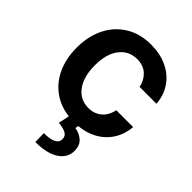

<svg xmlns="http://www.w3.org/2000/svg" viewBox="-224 -659 989 989"><g transform="rotate(45 270.5 -164.5)"><path d="M285.2 10.7Q203.6 10.7 145 -25.1Q86.4 -61 55.2 -124.5Q23.9 -188 23.9 -270.5Q23.9 -354 55.7 -417.5Q87.4 -481 146 -516.8Q204.6 -552.7 284.2 -552.7Q351.1 -552.7 402.3 -528.3Q453.6 -503.9 484.1 -459.7Q514.6 -415.5 519 -356.4H396Q388.7 -396 360.6 -422.6Q332.5 -449.2 286.1 -449.2Q226.6 -449.2 190.4 -402.3Q154.3 -355.5 154.3 -272.5Q154.3 -189 190.2 -140.9Q226.1 -92.8 286.1 -92.8Q328.6 -92.8 358.2 -117.7Q387.7 -142.6 396 -186.5H519Q514.2 -128.4 484.6 -84Q455.1 -39.6 404.3 -14.4Q353.5 10.7 285.2 10.7ZM248 -2.9H317.9L312 27.3Q345.7 32.2 368.9 53.2Q392.1 74.2 392.6 112.8Q392.6 163.6 347.2 193.8Q301.8 224.1 217.3 224.1L215.8 160.6Q256.8 161.1 281 150.4Q305.2 139.6 305.7 116.2Q306.2 93.8 288.6 83Q271 72.3 232.9 68.4Z"/></g></svg>

Font: Inter Tight SemiBold
Style: Regular
Weight: 600
Designer: Rasmus Andersson
Foundry: rsms
Version: Version 3.004; ttfautohint (v1.8.4.7-5d5b)